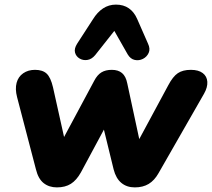

<svg xmlns="http://www.w3.org/2000/svg" viewBox="-20 -804 920 833"><path d="M227 9Q193 9 169.5 -9.5Q146 -28 136 -69L54 -383Q45 -418 52 -444.5Q59 -471 80.5 -486Q102 -501 132 -501Q165 -501 182.5 -484.5Q200 -468 210 -425L265 -178H241L389 -454Q402 -479 420 -490Q438 -501 465 -501Q493 -501 509.5 -487Q526 -473 532 -443L589 -178H572L710 -434Q730 -472 751.5 -486.5Q773 -501 808 -501Q841 -501 859.5 -487Q878 -473 879.5 -449Q881 -425 865 -397L668 -53Q650 -21 625 -6Q600 9 565 9Q530 9 506.5 -10.5Q483 -30 473 -69L408 -335H481L331 -56Q312 -22 287.5 -6.5Q263 9 227 9ZM622 -615Q633 -592 625 -574.5Q617 -557 600 -548.5Q583 -540 564.5 -544Q546 -548 534 -568L476 -670L393 -565Q378 -547 359.5 -544Q341 -541 325.5 -550Q310 -559 305.5 -576Q301 -593 315 -615L383 -720Q402 -751 427 -767.5Q452 -784 483 -784Q516 -784 539 -768Q562 -752 575 -722Z"/></svg>

Font: Nunito ExtraLight Black
Style: Italic
Weight: 900
Italic angle: -9°
Version: Version 3.602